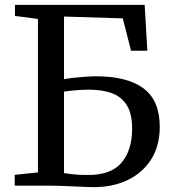

<svg xmlns="http://www.w3.org/2000/svg" viewBox="-20 -763 715 789"><path d="M366.5 6Q356 6 334.2 5.2Q312.5 4.5 286.2 3.2Q260 2 235 1Q210 0 193.5 0H40.5V-44.5L136 -54.5V-685L41.5 -697.5V-743H574.5L585.5 -554.5H518.5L484.5 -687.5L243 -695V-437.5Q255 -440 278 -442.8Q301 -445.5 327.5 -447.5Q354 -449.5 375.5 -449.5Q503 -449.5 569.8 -399.8Q636.5 -350 636.5 -242Q636.5 -164.5 601.8 -109Q567 -53.5 506 -23.8Q445 6 366.5 6ZM343.5 -44Q437 -44 480 -95.2Q523 -146.5 523 -234Q523 -295.5 501.2 -330.5Q479.5 -365.5 439.8 -380Q400 -394.5 345 -394.5Q317.5 -394.5 287.5 -391.8Q257.5 -389 243 -386.5V-51.5Q261.5 -49 282.8 -46.5Q304 -44 343.5 -44Z"/></svg>

Font: Merriweather Text
Style: Regular
Weight: 400
Designer: Eben Sorkin
Foundry: Eben Sorkin
Version: Version 2.100; ttfautohint (v1.7.19-72a1) -l 8 -r 50 -G 200 